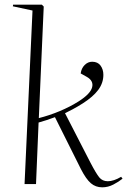

<svg xmlns="http://www.w3.org/2000/svg" viewBox="-20 -787 544 821"><path d="M119 -742 35 -760 36 -767H159L167 -759L146 -282Q190 -293 234.5 -311.5Q279 -330 317 -354Q367 -386 374 -414Q381 -442 350 -459L325 -473Q328 -495 342 -509Q356 -523 374 -523Q398 -523 410 -506.5Q422 -490 422 -467Q422 -432 400 -402.5Q378 -373 334 -345Q312 -331 290.5 -319.5Q269 -308 258 -303L367 -91Q391 -45 404.5 -28.5Q418 -12 441 -12Q466 -12 498 -31L504 -23Q488 -10 465 2Q442 14 417 14Q389 14 368.5 -3.5Q348 -21 326 -64L215 -286Q196 -279 179.5 -273.5Q163 -268 145 -263L134 0H85Z"/></svg>

Font: Literata 72pt ExtraLight
Style: Italic
Weight: 200
Italic angle: -2°
Designer: Latin by Veronika Burian and Jose Scaglione. Greek by Irene Vlachou. Cyrillic by Vera Evstafieva
Foundry: TypeTogether
Version: Version 3.002